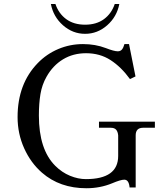

<svg xmlns="http://www.w3.org/2000/svg" viewBox="-20 -953 841 986"><path d="M241.2 -932.6H264.6Q281.2 -883.3 320.1 -854.7Q358.9 -826.2 417 -826.2Q475.1 -826.2 513.9 -854.7Q552.7 -883.3 569.3 -932.6H592.8Q580.1 -866.7 530.3 -823Q480.5 -779.3 417 -779.3Q353.5 -779.3 303.7 -823Q253.9 -866.7 241.2 -932.6ZM70.3 -351.6Q70.3 -522.5 173.8 -628.9Q219.2 -675.8 279.3 -701.2Q339.4 -726.6 406.2 -726.6Q469.7 -726.6 523.4 -706.1Q565.9 -689.5 585 -689.5Q598.1 -689.5 606 -698.5Q613.8 -707.5 619.1 -726.6H642.6L675.8 -560.5L647.5 -546.9Q602.1 -609.4 547.6 -644.5Q493.2 -679.7 421.9 -679.7Q355.5 -679.7 303.5 -648.2Q251.5 -616.7 218.8 -558.6Q195.8 -518.1 187.7 -469.7Q179.7 -421.4 179.7 -359.4Q179.7 -185.5 263.7 -101.6Q297.9 -67.4 339.6 -50.3Q381.3 -33.2 420.9 -33.2Q586.9 -33.2 586.9 -152.3V-257.8Q585 -277.3 576.2 -287.1Q567.4 -296.9 548.8 -296.9H488.3V-328.1H775.4V-296.9H714.8Q676.8 -296.9 676.8 -257.8V9.8H645.5Q642.1 -30.3 618.2 -30.3Q599.6 -30.3 555.7 -11.7Q494.1 13.7 423.8 13.7Q287.1 13.7 195.3 -66.4Q137.7 -116.7 104 -191.7Q70.3 -266.6 70.3 -351.6Z"/></svg>

Font: Theano Old Style
Style: Regular
Weight: 400
Designer: Alexey Kryukov
Version: Version 2.00